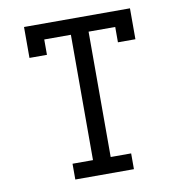

<svg xmlns="http://www.w3.org/2000/svg" viewBox="-82 -811 839 887"><g transform="rotate(-10 337.5 -367.5)"><path d="M200 0V-74H296V-662H171V-590H89V-735H586V-590H504V-662H379V-74H475V0Z"/></g></svg>

Font: Iosevka Plex Etoile
Style: Regular
Weight: 400
Designer: Belleve Invis
Foundry: Belleve Invis
Version: Version 25.1.1; ttfautohint (v1.8.4)